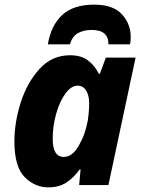

<svg xmlns="http://www.w3.org/2000/svg" viewBox="-20 -797 611 827"><path d="M255 -121Q207 -121 207 -199Q207 -253 221.5 -305.5Q236 -358 261 -393Q286 -428 315 -428Q338 -428 351 -407Q364 -386 364 -353Q364 -316 358 -277Q347 -217 319 -169Q291 -121 255 -121ZM188 10Q235 10 267 -11.5Q299 -33 323 -67H327L321 0H447L564 -549H436L410 -479H406Q388 -515 358.5 -537Q329 -559 282 -559Q204 -559 150.5 -500.5Q97 -442 69.5 -356Q42 -270 42 -188Q42 -79 86 -34.5Q130 10 188 10ZM186 -606H281Q292 -642 317 -655Q342 -668 375 -668Q448 -668 447 -606H540Q543 -618 543 -638Q543 -694 505 -735.5Q467 -777 386 -777Q296 -777 248 -732.5Q200 -688 186 -606Z"/></svg>

Font: Noto Sans Display Extra
Style: Italic
Weight: 800
Italic angle: -12°
Designer: Monotype Design Team
Foundry: Monotype Imaging Inc.
Version: Version 1.900